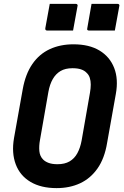

<svg xmlns="http://www.w3.org/2000/svg" viewBox="-20 -948 640 988"><path d="M358 -720Q439 -720 492 -688Q545 -656 567.5 -598.5Q590 -541 576 -464L531 -212Q518 -133 482 -81.5Q446 -30 392.5 -5Q339 20 271 20Q191 20 137 -12Q83 -44 61 -102.5Q39 -161 52 -237L97 -489Q111 -567 146.5 -618.5Q182 -670 236 -695Q290 -720 358 -720ZM186 -229Q180 -197 182.5 -170.5Q185 -144 202 -127Q213 -116 231 -109.5Q249 -103 276 -103Q313 -103 338 -117.5Q363 -132 378 -159.5Q393 -187 400 -225L443 -471Q447 -494 447 -513Q447 -532 442 -547.5Q437 -563 426 -573Q415 -585 397 -591Q379 -597 353 -597Q316 -597 291.5 -582.5Q267 -568 251.5 -541Q236 -514 229 -475ZM236 -928Q269 -928 303 -928Q337 -928 370 -928Q374 -928 376 -926.5Q378 -925 379 -923Q380 -921 379 -917L356 -791Q323 -791 289 -791Q255 -791 222 -791Q219 -791 216.5 -792.5Q214 -794 213.5 -796.5Q213 -799 213 -802ZM451 -928Q484 -928 518 -928Q552 -928 585 -928Q589 -928 591 -926.5Q593 -925 594 -923Q595 -921 594 -917L571 -791Q538 -791 504 -791Q470 -791 437 -791Q434 -791 431.5 -792.5Q429 -794 428.5 -796.5Q428 -799 429 -802Z"/></svg>

Font: RecMonoLinear Nerd Font Mono
Style: Bold Italic
Weight: 700
Italic angle: -10°
Monospace: yes
Version: Version 1.085; ttfautohint (v1.8.4.7-5d5b);Nerd Fonts 3.2.1